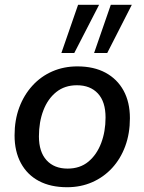

<svg xmlns="http://www.w3.org/2000/svg" viewBox="-20 -775 605 804"><path d="M261 9Q192 9 143 -17Q94 -43 67.5 -92Q41 -141 41 -208Q41 -272 60.5 -324.5Q80 -377 115.5 -416Q151 -455 199 -476Q247 -497 304 -497Q373 -497 422 -470.5Q471 -444 497.5 -395.5Q524 -347 524 -280Q524 -216 504.5 -163Q485 -110 449.5 -71.5Q414 -33 366 -12Q318 9 261 9ZM263 -69Q315 -69 350 -98Q385 -127 403.5 -175.5Q422 -224 422 -283Q422 -349 390 -383.5Q358 -418 302 -418Q251 -418 215.5 -389.5Q180 -361 161.5 -312.5Q143 -264 143 -204Q143 -139 175 -104Q207 -69 263 -69ZM374 -553 444 -755H532L429 -553ZM237 -553 307 -755H395L291 -553Z"/></svg>

Font: Nunito Sans 12pt ExtraLight 12pt SemiBold
Style: Italic
Weight: 600
Italic angle: -9°
Version: Version 3.101;gftools[0.9.27]